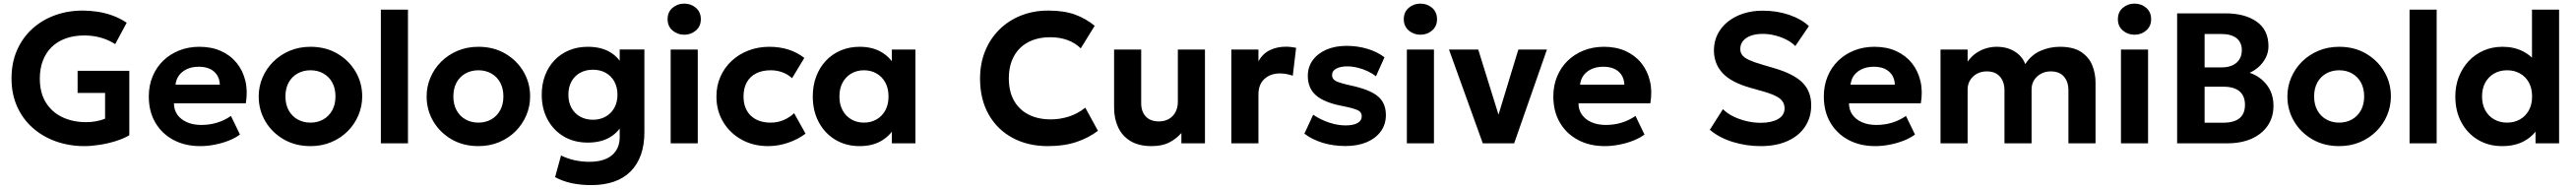

<svg xmlns="http://www.w3.org/2000/svg" viewBox="-20 -772 13876 1018"><path d="M435 15Q353.5 15 282 -10.2Q210.5 -35.5 156.8 -82.8Q103 -130 72.5 -197.5Q42 -265 42 -349.5Q42 -433 71.2 -500.5Q100.5 -568 153 -616Q205.5 -664 275.2 -689.5Q345 -715 426 -715Q463 -715 503 -709.2Q543 -703.5 583.8 -689.2Q624.5 -675 662.5 -649.5L600.5 -534.5Q563.5 -558 521.8 -569.5Q480 -581 434 -581Q378.5 -581 334 -565Q289.5 -549 258.5 -518.8Q227.5 -488.5 211 -445.5Q194.5 -402.5 194.5 -349Q194.5 -272 227 -219.8Q259.5 -167.5 316 -140.8Q372.5 -114 443.5 -114Q474.5 -114 501 -119.5Q527.5 -125 546 -132.5V-271.5H398V-390.5H676.5V-43.5Q646.5 -25.5 604 -12.2Q561.5 1 516.8 8Q472 15 435 15Z M1059 15Q976.5 15 914 -18.5Q851.5 -52 816.5 -112Q781.5 -172 781.5 -252.5Q781.5 -311 801.8 -360Q822 -409 858.8 -444.8Q895.5 -480.5 945.2 -500.2Q995 -520 1054.5 -520Q1120 -520 1170.8 -497Q1221.5 -474 1255 -432.8Q1288.5 -391.5 1301.8 -336Q1315 -280.5 1304 -215.5H917Q917 -180.5 935.2 -154.5Q953.5 -128.5 986.8 -113.8Q1020 -99 1064.5 -99Q1108.5 -99 1148.5 -111Q1188.5 -123 1224 -147.5L1272.5 -47.5Q1248.5 -29 1212.5 -14.8Q1176.5 -0.5 1136.2 7.2Q1096 15 1059 15ZM925.5 -316H1164Q1162.5 -360.5 1132.8 -386.5Q1103 -412.5 1051 -412.5Q999 -412.5 964.8 -386.5Q930.5 -360.5 925.5 -316Z M1652.5 15Q1571 15 1508 -21.5Q1445 -58 1409.2 -118.8Q1373.5 -179.5 1373.5 -252.5Q1373.5 -306 1394 -354.2Q1414.5 -402.5 1452 -439.8Q1489.5 -477 1540.5 -498.5Q1591.5 -520 1652.5 -520Q1734 -520 1796.8 -483.5Q1859.5 -447 1895.2 -386.2Q1931 -325.5 1931 -252.5Q1931 -199.5 1910.5 -151Q1890 -102.5 1852.8 -65.2Q1815.5 -28 1764.5 -6.5Q1713.5 15 1652.5 15ZM1652.5 -111.5Q1691 -111.5 1721.5 -128.8Q1752 -146 1769.5 -177.8Q1787 -209.5 1787 -252.5Q1787 -296 1769.8 -327.5Q1752.5 -359 1722 -376.2Q1691.5 -393.5 1652.5 -393.5Q1613.5 -393.5 1582.8 -376.2Q1552 -359 1534.8 -327.5Q1517.5 -296 1517.5 -252.5Q1517.5 -209 1535 -177.5Q1552.5 -146 1583 -128.8Q1613.5 -111.5 1652.5 -111.5Z M2031.5 0V-720H2177.5V0Z M2557 15Q2475.5 15 2412.5 -21.5Q2349.5 -58 2313.8 -118.8Q2278 -179.5 2278 -252.5Q2278 -306 2298.5 -354.2Q2319 -402.5 2356.5 -439.8Q2394 -477 2445 -498.5Q2496 -520 2557 -520Q2638.5 -520 2701.2 -483.5Q2764 -447 2799.8 -386.2Q2835.5 -325.5 2835.5 -252.5Q2835.5 -199.5 2815 -151Q2794.5 -102.5 2757.2 -65.2Q2720 -28 2669 -6.5Q2618 15 2557 15ZM2557 -111.5Q2595.5 -111.5 2626 -128.8Q2656.5 -146 2674 -177.8Q2691.5 -209.5 2691.5 -252.5Q2691.5 -296 2674.2 -327.5Q2657 -359 2626.5 -376.2Q2596 -393.5 2557 -393.5Q2518 -393.5 2487.2 -376.2Q2456.5 -359 2439.2 -327.5Q2422 -296 2422 -252.5Q2422 -209 2439.5 -177.5Q2457 -146 2487.5 -128.8Q2518 -111.5 2557 -111.5Z M3163.5 225Q3110.5 225 3061.2 215Q3012 205 2970 182L3002 65.5Q3038 83 3076.2 91.2Q3114.5 99.5 3154 99.5Q3234 99.5 3276 64.2Q3318 29 3318 -33.5V-144.5L3337 -113Q3316 -63.5 3267.2 -33.8Q3218.5 -4 3146 -4Q3072 -4 3016.2 -37.2Q2960.5 -70.5 2929.2 -128.8Q2898 -187 2898 -262Q2898 -318 2915.8 -365.2Q2933.5 -412.5 2966.5 -447.2Q2999.5 -482 3045 -501Q3090.5 -520 3146 -520Q3218.5 -520 3267.2 -490.5Q3316 -461 3337 -410.5L3318 -379.5V-505.5H3451V-60.5Q3451 76 3377.5 150.5Q3304 225 3163.5 225ZM3173.5 -127Q3212.5 -127 3242.2 -143.8Q3272 -160.5 3289 -191Q3306 -221.5 3306 -262Q3306 -302.5 3289 -333Q3272 -363.5 3242.2 -380Q3212.5 -396.5 3173.5 -396.5Q3135 -396.5 3105 -380Q3075 -363.5 3058.2 -333Q3041.5 -302.5 3041.5 -262Q3041.5 -221.5 3058.2 -191Q3075 -160.5 3105 -143.8Q3135 -127 3173.5 -127Z M3592.5 0V-505H3738.5V0ZM3665.5 -585Q3629 -585 3602.5 -607.8Q3576 -630.5 3576 -668.5Q3576 -707 3602.5 -729.8Q3629 -752.5 3665.5 -752.5Q3702 -752.5 3728.5 -729.8Q3755 -707 3755 -668.5Q3755 -630.5 3728.5 -607.8Q3702 -585 3665.5 -585Z M4117.5 15Q4037.5 15 3974.5 -20Q3911.5 -55 3875.2 -115.5Q3839 -176 3839 -252.5Q3839 -310 3860.5 -358.8Q3882 -407.5 3920.8 -443.8Q3959.5 -480 4011.5 -500Q4063.5 -520 4124 -520Q4179.5 -520 4226.8 -505Q4274 -490 4312.5 -460L4246.5 -351Q4222.5 -372.5 4193.2 -383Q4164 -393.5 4131.5 -393.5Q4086 -393.5 4053.2 -377Q4020.5 -360.5 4002.8 -329Q3985 -297.5 3985 -253Q3985 -186.5 4024.2 -149Q4063.5 -111.5 4131.5 -111.5Q4168 -111.5 4200.2 -125Q4232.5 -138.5 4257.5 -162.5L4319 -52Q4277.5 -21 4224.5 -3Q4171.5 15 4117.5 15Z M4610 15Q4537.5 15 4480.5 -18.8Q4423.5 -52.5 4390.8 -113Q4358 -173.5 4358 -252.5Q4358 -312 4376.8 -361Q4395.5 -410 4429.5 -445.8Q4463.5 -481.5 4509.8 -500.8Q4556 -520 4610 -520Q4682 -520 4731.8 -489Q4781.5 -458 4804.5 -408L4784 -376.5V-505H4911V0H4784V-128.5L4804.5 -97Q4781.5 -47 4731.8 -16Q4682 15 4610 15ZM4633.5 -111.5Q4671.5 -111.5 4701.5 -128.8Q4731.5 -146 4748.8 -177.5Q4766 -209 4766 -252.5Q4766 -296 4748.8 -327.5Q4731.5 -359 4701.5 -376.2Q4671.5 -393.5 4633.5 -393.5Q4596 -393.5 4566 -376.2Q4536 -359 4518.8 -327.5Q4501.5 -296 4501.5 -252.5Q4501.5 -209 4518.8 -177.5Q4536 -146 4566 -128.8Q4596 -111.5 4633.5 -111.5Z M5624.5 15Q5516 15 5433.5 -29.8Q5351 -74.5 5305 -156.2Q5259 -238 5259 -348.5Q5259 -429 5286 -496Q5313 -563 5362.5 -612.2Q5412 -661.5 5479.2 -688.2Q5546.5 -715 5626.5 -715Q5711.5 -715 5770.5 -693.5Q5829.5 -672 5876.5 -633L5801.5 -511.5Q5771 -541.5 5729.2 -556.5Q5687.5 -571.5 5636.5 -571.5Q5584.5 -571.5 5543.2 -556Q5502 -540.5 5473.2 -511.8Q5444.5 -483 5429.2 -442.2Q5414 -401.5 5414 -350.5Q5414 -280.5 5441.2 -231.2Q5468.5 -182 5519.2 -155.5Q5570 -129 5640.5 -129Q5689.5 -129 5736.8 -144Q5784 -159 5826 -192L5894 -67.5Q5844.5 -29.5 5778 -7.2Q5711.5 15 5624.5 15Z M6183 15Q6114.5 15 6069.8 -12Q6025 -39 6003 -86Q5981 -133 5981 -192.5V-505H6127V-216Q6127 -171 6151.8 -144.5Q6176.5 -118 6223 -118Q6253 -118 6276 -131.2Q6299 -144.5 6311.8 -168.5Q6324.5 -192.5 6324.5 -224V-505H6470.5V0H6343.5V-55.5Q6317.5 -25.5 6279.2 -5.2Q6241 15 6183 15Z M6612.5 0V-505H6758.5V-442.5Q6783 -484.5 6821.5 -502.5Q6860 -520.5 6905.5 -520.5Q6921.5 -520.5 6935 -518.8Q6948.5 -517 6961.5 -514.5L6943.5 -364Q6927.5 -370 6909.5 -373.2Q6891.5 -376.5 6874 -376.5Q6823.5 -376.5 6791 -347Q6758.5 -317.5 6758.5 -263V0Z M7228 14.5Q7160.5 14.5 7103.5 -3.2Q7046.5 -21 7006 -52L7053.5 -154Q7093 -127 7139 -111.8Q7185 -96.5 7227.5 -96.5Q7269.5 -96.5 7292.2 -109.2Q7315 -122 7315 -146Q7315 -167.5 7294.8 -177.8Q7274.5 -188 7216.5 -200Q7116.5 -218 7070.5 -256.8Q7024.5 -295.5 7024.5 -363.5Q7024.5 -411.5 7051.2 -448Q7078 -484.5 7125 -504.8Q7172 -525 7233 -525Q7293 -525 7346.2 -508.8Q7399.5 -492.5 7437.5 -463.5L7391.5 -361Q7371.5 -377 7345.8 -389Q7320 -401 7291.8 -407.8Q7263.5 -414.5 7236.5 -414.5Q7200 -414.5 7177.5 -402.2Q7155 -390 7155 -368Q7155 -346 7175.5 -335.5Q7196 -325 7252 -312.5Q7356.5 -290.5 7400.8 -254.2Q7445 -218 7445 -152.5Q7445 -102 7417.8 -64.5Q7390.5 -27 7341.8 -6.2Q7293 14.5 7228 14.5Z M7558 0V-505H7704V0ZM7631 -585Q7594.5 -585 7568 -607.8Q7541.5 -630.5 7541.5 -668.5Q7541.5 -707 7568 -729.8Q7594.5 -752.5 7631 -752.5Q7667.5 -752.5 7694 -729.8Q7720.5 -707 7720.5 -668.5Q7720.5 -630.5 7694 -607.8Q7667.5 -585 7631 -585Z M7967 0 7785 -505H7942.5L8060.5 -126H8043L8158.5 -505H8312.5L8136 0Z M8624.5 15Q8542 15 8479.5 -18.5Q8417 -52 8382 -112Q8347 -172 8347 -252.5Q8347 -311 8367.2 -360Q8387.5 -409 8424.2 -444.8Q8461 -480.5 8510.8 -500.2Q8560.5 -520 8620 -520Q8685.5 -520 8736.2 -497Q8787 -474 8820.5 -432.8Q8854 -391.5 8867.2 -336Q8880.5 -280.5 8869.5 -215.5H8482.5Q8482.5 -180.5 8500.8 -154.5Q8519 -128.5 8552.2 -113.8Q8585.5 -99 8630 -99Q8674 -99 8714 -111Q8754 -123 8789.5 -147.5L8838 -47.5Q8814 -29 8778 -14.8Q8742 -0.5 8701.8 7.2Q8661.5 15 8624.5 15ZM8491 -316H8729.5Q8728 -360.5 8698.2 -386.5Q8668.5 -412.5 8616.5 -412.5Q8564.5 -412.5 8530.2 -386.5Q8496 -360.5 8491 -316Z M9464 15Q9386.5 15 9313.5 -7.5Q9240.5 -30 9190 -73L9260.5 -184Q9283.5 -161 9317.2 -144.5Q9351 -128 9389.2 -119.2Q9427.5 -110.5 9464.5 -110.5Q9521.5 -110.5 9557 -130.5Q9592.5 -150.5 9592.5 -189Q9592.5 -220 9567.5 -240.8Q9542.5 -261.5 9474.5 -280.5L9410.5 -298.5Q9305 -328 9258.5 -378.5Q9212 -429 9212 -501Q9212 -548 9231.5 -587Q9251 -626 9286.2 -654.5Q9321.5 -683 9369.8 -698.8Q9418 -714.5 9474.5 -714.5Q9551 -714.5 9616.8 -692.2Q9682.5 -670 9723.5 -631.5L9650.5 -524Q9630.5 -544 9602.2 -558.5Q9574 -573 9541 -581.2Q9508 -589.5 9474.5 -589.5Q9438.5 -589.5 9411.2 -579.8Q9384 -570 9369 -551.8Q9354 -533.5 9354 -508Q9354 -488.5 9364.8 -474.8Q9375.5 -461 9401.2 -449Q9427 -437 9472 -424L9538 -404.5Q9642 -374 9689 -327Q9736 -280 9736 -205Q9736 -140 9703.2 -90.2Q9670.5 -40.5 9609.2 -12.8Q9548 15 9464 15Z M10081.5 15Q9999 15 9936.5 -18.5Q9874 -52 9839 -112Q9804 -172 9804 -252.5Q9804 -311 9824.2 -360Q9844.5 -409 9881.2 -444.8Q9918 -480.5 9967.8 -500.2Q10017.5 -520 10077 -520Q10142.5 -520 10193.2 -497Q10244 -474 10277.5 -432.8Q10311 -391.5 10324.2 -336Q10337.5 -280.5 10326.5 -215.5H9939.5Q9939.5 -180.5 9957.8 -154.5Q9976 -128.5 10009.2 -113.8Q10042.5 -99 10087 -99Q10131 -99 10171 -111Q10211 -123 10246.5 -147.5L10295 -47.5Q10271 -29 10235 -14.8Q10199 -0.5 10158.8 7.2Q10118.5 15 10081.5 15ZM9948 -316H10186.5Q10185 -360.5 10155.2 -386.5Q10125.5 -412.5 10073.5 -412.5Q10021.5 -412.5 9987.2 -386.5Q9953 -360.5 9948 -316Z M10432.5 0V-505H10578.5V-440Q10597.5 -467 10622.8 -484.8Q10648 -502.5 10676.8 -511.2Q10705.5 -520 10734.5 -520Q10792 -520 10832.8 -494.2Q10873.5 -468.5 10889 -426.5Q10921 -476.5 10971 -498.2Q11021 -520 11075.5 -520Q11148 -520 11190 -492.2Q11232 -464.5 11249.8 -420.5Q11267.5 -376.5 11267.5 -328V0H11121.5V-286Q11121.5 -331.5 11097.2 -359.5Q11073 -387.5 11026 -387.5Q10996.5 -387.5 10973 -374.5Q10949.5 -361.5 10936.2 -339.8Q10923 -318 10923 -290V0H10777V-286Q10777 -331.5 10752.5 -359.5Q10728 -387.5 10681.5 -387.5Q10651.5 -387.5 10628.2 -374.5Q10605 -361.5 10591.8 -339.8Q10578.5 -318 10578.5 -290V0Z M11404.5 0V-505H11550.5V0ZM11477.5 -585Q11441 -585 11414.5 -607.8Q11388 -630.5 11388 -668.5Q11388 -707 11414.5 -729.8Q11441 -752.5 11477.5 -752.5Q11514 -752.5 11540.5 -729.8Q11567 -707 11567 -668.5Q11567 -630.5 11540.5 -607.8Q11514 -585 11477.5 -585Z M11707 0V-700H11967.5Q12072.5 -700 12135.8 -655.2Q12199 -610.5 12199 -523Q12199 -490.5 12185 -462.5Q12171 -434.5 12148 -413.2Q12125 -392 12097.5 -380Q12154.5 -361 12190.2 -314.5Q12226 -268 12226 -202.5Q12226 -141.5 12195.5 -96Q12165 -50.5 12109 -25.2Q12053 0 11975.5 0ZM11855 -111H11953.5Q12013.5 -111 12043 -135Q12072.5 -159 12072.5 -207.5Q12072.5 -254.5 12043.5 -279.8Q12014.5 -305 11956.5 -305H11855ZM11855 -409H11947Q11980.5 -409 12004.8 -420Q12029 -431 12042.2 -451.8Q12055.5 -472.5 12055.5 -502Q12055.5 -544 12026.8 -566.5Q11998 -589 11944.5 -589H11855Z M12580 15Q12498.5 15 12435.5 -21.5Q12372.5 -58 12336.8 -118.8Q12301 -179.5 12301 -252.5Q12301 -306 12321.5 -354.2Q12342 -402.5 12379.5 -439.8Q12417 -477 12468 -498.5Q12519 -520 12580 -520Q12661.5 -520 12724.2 -483.5Q12787 -447 12822.8 -386.2Q12858.5 -325.5 12858.5 -252.5Q12858.5 -199.5 12838 -151Q12817.5 -102.5 12780.2 -65.2Q12743 -28 12692 -6.5Q12641 15 12580 15ZM12580 -111.5Q12618.5 -111.5 12649 -128.8Q12679.5 -146 12697 -177.8Q12714.5 -209.5 12714.5 -252.5Q12714.5 -296 12697.2 -327.5Q12680 -359 12649.5 -376.2Q12619 -393.5 12580 -393.5Q12541 -393.5 12510.2 -376.2Q12479.5 -359 12462.2 -327.5Q12445 -296 12445 -252.5Q12445 -209 12462.5 -177.5Q12480 -146 12510.5 -128.8Q12541 -111.5 12580 -111.5Z M12959 0V-720H13105V0Z M13457.5 15Q13384.5 15 13327.8 -18.8Q13271 -52.5 13238.2 -113Q13205.5 -173.5 13205.5 -252.5Q13205.5 -309 13224.2 -357.5Q13243 -406 13277 -442.5Q13311 -479 13357.5 -499.5Q13404 -520 13460 -520Q13521.5 -520 13569.2 -495.8Q13617 -471.5 13651.5 -425L13618.5 -391.5V-720H13764.5V0H13637.5V-128L13657.5 -95Q13634 -46.5 13583 -15.8Q13532 15 13457.5 15ZM13484.5 -111.5Q13523 -111.5 13553.5 -128.8Q13584 -146 13601.5 -177.5Q13619 -209 13619 -252.5Q13619 -296 13601.8 -327.5Q13584.5 -359 13554 -376.2Q13523.5 -393.5 13484.5 -393.5Q13445.5 -393.5 13415 -376.2Q13384.5 -359 13367 -327.5Q13349.5 -296 13349.5 -252.5Q13349.5 -209 13367 -177.5Q13384.5 -146 13415 -128.8Q13445.5 -111.5 13484.5 -111.5Z"/></svg>

Font: Geologica Cursive SemiBold
Style: Regular
Weight: 600
Designer: Sindre Bremnes, Frode Helland
Foundry: Monokrom Skriftforlag AS
Version: Version 1.010;gftools[0.9.28]